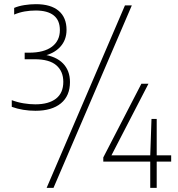

<svg xmlns="http://www.w3.org/2000/svg" viewBox="-20 -834 856 922"><path d="M150 -302Q120 -302 91.2 -306.8Q62.5 -311.5 36.5 -321V-353Q64.5 -342.5 93.5 -337.8Q122.5 -333 149.5 -333Q213.5 -333 248.8 -360.2Q284 -387.5 284 -441Q284 -491.5 250.5 -520.5Q217 -549.5 146.5 -549.5H98.5V-581H119Q191.5 -581 229.5 -609.8Q267.5 -638.5 267.5 -689.5Q267.5 -736.5 238 -760Q208.5 -783.5 151.5 -783.5Q124 -783.5 98.5 -779Q73 -774.5 48 -764V-796Q68.5 -805 96.8 -809.5Q125 -814 152.5 -814Q224 -814 261.8 -782Q299.5 -750 299.5 -690.5Q299.5 -642 269.2 -609Q239 -576 185 -564.5V-572.5Q249 -564 282.5 -529.5Q316 -495 316 -440Q316 -373.5 272.5 -337.8Q229 -302 150 -302ZM204 68 580 -808H613L237 68ZM476 -58V-78L659 -432H693L510 -78L503 -88H802V-58ZM701.5 68V-88L707.5 -263H732.5V68Z"/></svg>

Font: Encode Sans SC SemiCondensed Thin
Style: Regular
Weight: 250
Width: 4
Designer: Multiple Designers
Foundry: Impallari Type
Version: Version 3.002